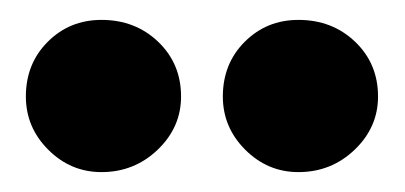

<svg xmlns="http://www.w3.org/2000/svg" viewBox="-20 -664 407 193"><path d="M6 -567Q6 -600 28 -622Q50 -644 82 -644Q116 -644 139 -622Q162 -600 162 -567Q162 -536 138.5 -513.5Q115 -491 82 -491Q51 -491 28.5 -513.5Q6 -536 6 -567ZM204 -567Q204 -600 226 -622Q248 -644 280 -644Q314 -644 337 -622Q360 -600 360 -567Q360 -536 336.5 -513.5Q313 -491 280 -491Q249 -491 226.5 -513.5Q204 -536 204 -567Z"/></svg>

Font: EB Garamond ExtraBold
Style: Regular
Weight: 800
Designer: Georg Duffner and Octavio Pardo
Foundry: Georg Duffner
Version: Version 1.000